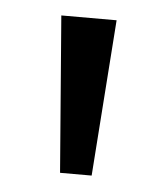

<svg xmlns="http://www.w3.org/2000/svg" viewBox="-33 -736 291 339"><g transform="rotate(5 112.0 -566.5)"><path d="M85 -428 63 -705H161L141 -428Z"/></g></svg>

Font: Nunito Sans 12pt ExtraLight 11pt
Style: Regular
Weight: 400
Version: Version 3.101;gftools[0.9.27]